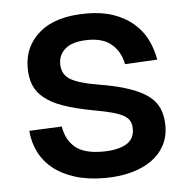

<svg xmlns="http://www.w3.org/2000/svg" viewBox="-45 -588 635 645"><g transform="rotate(-5 272.5 -266.0)"><path d="M283 12Q227 12 183.5 -1.5Q140 -15 110 -39Q80 -63 63.5 -96Q47 -129 44 -168L154 -173Q161 -128 191 -102.5Q221 -77 283 -77Q333 -77 362 -93Q391 -109 391 -144Q391 -159 386 -169.5Q381 -180 367.5 -188.5Q354 -197 329 -204Q304 -211 264 -218Q205 -229 165 -243Q125 -257 101 -276.5Q77 -296 67 -321Q57 -346 57 -379Q57 -452 111.5 -498Q166 -544 270 -544Q321 -544 360 -530.5Q399 -517 427 -493Q455 -469 471 -437Q487 -405 493 -369L384 -363Q376 -405 347.5 -430Q319 -455 269 -455Q217 -455 192 -435Q167 -415 167 -383Q167 -348 194 -331Q221 -314 286 -303Q348 -293 389.5 -279Q431 -265 455.5 -246.5Q480 -228 490.5 -203Q501 -178 501 -145Q501 -108 485 -78.5Q469 -49 440 -29Q411 -9 371 1.5Q331 12 283 12Z"/></g></svg>

Font: Geist Med
Style: Regular
Weight: 400
Designer: Basement.studio, Andrés Briganti, Mateo Zaragoza
Foundry: Basement.studio, Vercel, Andrés Briganti, Guido Ferreyra, Mateo Zaragoza
Version: Version 1.401